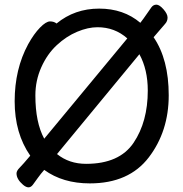

<svg xmlns="http://www.w3.org/2000/svg" viewBox="-20 -760 785 825"><path d="M110 -91Q43 -187 43 -325Q43 -463 101 -570Q126 -615 152 -641.5Q178 -668 195 -668Q212 -668 223 -659Q301 -723 406 -723Q511 -723 583 -662Q597 -680 609.5 -698.5Q622 -717 630.5 -728.5Q639 -740 652 -740Q665 -740 682.5 -720Q700 -700 700 -684.5Q700 -669 689.5 -657.5Q679 -646 640 -600Q705 -505 705 -350.5Q705 -196 619.5 -84Q534 28 366 28Q250 28 170 -30Q155 -13 142.5 4.5Q130 22 121.5 33.5Q113 45 102.5 45Q92 45 79 34Q51 10 51 -15Q51 -26 64.5 -39.5Q78 -53 110 -91ZM527 -595Q473 -643 399 -643Q358 -643 311.5 -623.5Q265 -604 224 -566Q183 -528 157.5 -471Q132 -414 132 -350Q132 -234 170 -164ZM225 -98Q277 -56 350 -56Q493 -56 554 -146.5Q615 -237 615 -371Q615 -461 579 -527Z"/></svg>

Font: LXGW ZhenKai
Style: Regular
Weight: 400
Designer: LXGW / Fontworks Inc.
Foundry: LXGW / Fontworks Inc.
Version: Version 0.800;June 8, 2025